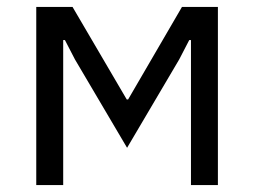

<svg xmlns="http://www.w3.org/2000/svg" viewBox="-20 -536 736 556"><path d="M85 -516V0H163V-420H168L197 -364L348 -108L499 -364L528 -420H533V0H611V-516H507L351 -248H347L190 -516Z"/></svg>

Font: Braiins Sans
Style: Regular
Weight: 400
Designer: Mike Abbink, Paul van der Laan, Pieter van Rosmalen, Jiri Chlebus, Lubos Buracinsky
Foundry: Bold Monday, Sudetype
Version: Version 1.000;hotconv 1.0.109;makeotfexe 2.5.65596